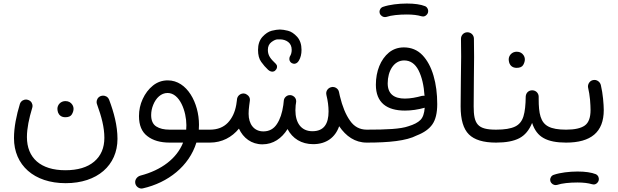

<svg xmlns="http://www.w3.org/2000/svg" viewBox="-20 -792 3496 1086"><path d="M351.6 244.1C530.3 244.1 644.5 143.1 644.5 -6.8C644.5 -80.6 624.5 -155.8 597.2 -228C589.4 -247.1 572.8 -251 563 -251C558.6 -251 553.7 -250 549.3 -248.5C531.2 -241.2 526.4 -224.6 526.4 -214.8C526.4 -210.4 527.3 -205.6 529.3 -200.7C554.2 -132.3 570.3 -71.8 570.3 -12.7C570.3 44.4 551.3 89.4 512.7 122.1C474.1 154.8 419.4 170.9 349.6 170.9C209.5 170.9 132.3 101.1 132.3 -16.6C132.3 -66.9 144.5 -123 161.6 -179.7C163.1 -184.1 164.1 -188.5 164.1 -192.9C164.1 -203.1 158.7 -220.2 139.6 -226.6C135.3 -228 131.3 -229 127 -229C117.2 -229 100.1 -224.1 92.8 -205.1C72.8 -139.2 59.1 -72.8 59.1 -10.7C59.1 141.6 171.9 244.1 351.6 244.1ZM304.7 -176.8C304.7 -171.4 305.7 -164.6 308.1 -156.2C313.5 -142.1 325.7 -128.9 349.6 -128.9C367.7 -128.9 380.4 -134.3 386.7 -145.5C393.1 -156.7 396 -167 396 -176.3C396 -184.6 393.6 -192.9 388.7 -200.2C381.3 -211.4 369.1 -220.2 350.1 -220.2C322.8 -220.2 304.7 -198.7 304.7 -176.8Z M1015.6 14.6C980 104.5 893.1 170.4 774.4 201.2C755.4 206.5 744.6 223.1 744.6 237.3C744.6 239.7 744.6 242.2 745.1 244.6C749 264.2 766.6 274.4 780.3 274.4C782.7 274.4 785.6 273.9 788.1 273.4C930.7 241.2 1049.8 147.5 1090.8 14.6H1167.5C1188.5 14.6 1203.6 -2 1203.6 -22C1203.6 -43 1188.5 -58.6 1167.5 -58.6H1104.5C1105 -67.9 1105.5 -77.1 1105.5 -86.4C1105.5 -208 1039.1 -337.4 929.2 -337.4C897.5 -337.4 869.6 -327.6 845.2 -308.1C820.3 -288.1 801.3 -262.7 787.1 -231.9C772.9 -201.2 766.1 -168.9 766.1 -135.3C766.1 -84 781.7 -45.9 813.5 -22C844.7 2.4 886.7 14.6 939.9 14.6ZM939.5 -58.6C907.7 -58.6 882.8 -64.5 863.8 -76.7C844.7 -88.9 835 -110.4 835 -141.1C835 -160.6 838.9 -180.2 846.7 -199.2C862.3 -237.8 891.1 -266.1 927.7 -266.1C997.6 -266.1 1034.2 -160.6 1034.2 -84C1034.2 -75.7 1033.7 -66.9 1033.2 -58.6Z M1130.9 -22C1130.9 -2 1147.5 14.6 1167.5 14.6C1235.8 14.6 1292 -16.1 1331.5 -64.5C1355.5 -11.7 1402.3 24.4 1464.4 24.4C1525.4 24.4 1573.7 -9.3 1606.4 -62C1634.3 -8.8 1684.6 23.4 1751.5 23.4C1826.2 23.4 1876.5 -15.1 1898.4 -78.1C1937 -21.5 1987.8 14.6 2054.2 14.6H2054.7C2075.7 14.6 2090.8 -2 2090.8 -22C2090.8 -43 2075.7 -58.6 2054.7 -58.6H2054.2C2014.6 -58.6 1982.9 -75.7 1959.5 -109.9C1935.5 -143.6 1916.5 -189.9 1902.3 -249C1900.9 -255.9 1899.4 -263.2 1897.5 -271.5C1893.6 -291.5 1874.5 -300.3 1862.3 -300.3C1858.9 -300.3 1856 -299.8 1853 -298.8C1836.9 -294.9 1825.2 -280.3 1825.2 -264.6V-263.2C1825.2 -260.3 1825.7 -257.3 1826.2 -254.9C1834.5 -221.2 1838.4 -190.4 1838.4 -161.6C1838.4 -91.3 1812 -49.8 1747.1 -49.8C1683.1 -49.8 1650.9 -97.7 1650.9 -168C1650.9 -176.3 1651.4 -186 1652.3 -196.3C1652.8 -200.7 1653.8 -205.1 1654.3 -209.5C1654.3 -210.9 1654.3 -212.4 1654.8 -213.9C1655.3 -215.8 1655.3 -217.8 1655.3 -219.7C1655.3 -231 1649.4 -243.2 1637.2 -249.5C1632.8 -252 1628.4 -253.4 1623.5 -253.9H1619.6C1610.8 -253.9 1603 -251 1596.2 -244.6L1594.7 -243.2C1589.4 -237.8 1586.4 -231.4 1585.4 -224.1C1584 -213.9 1583 -205.1 1582.5 -197.8C1576.2 -152.8 1564 -116.7 1545.9 -89.8C1527.8 -62.5 1502.4 -48.8 1469.7 -48.8C1416.5 -48.8 1386.2 -90.3 1386.2 -148.4C1386.2 -162.1 1387.2 -177.7 1389.6 -195.3C1391.1 -202.6 1392.1 -210.4 1392.6 -217.8L1393.1 -221.2C1393.6 -223.6 1393.6 -225.6 1393.6 -228C1393.6 -239.7 1388.2 -249 1377.4 -256.3C1372.1 -260.3 1366.2 -262.7 1359.9 -263.2H1356.9C1339.8 -263.2 1322.3 -250.5 1320.3 -229.5V-227.1C1318.8 -216.3 1317.4 -207 1316.4 -199.7C1309.1 -157.2 1293 -123.5 1268.6 -97.7C1243.7 -71.8 1210 -58.6 1167.5 -58.6C1147.5 -58.6 1130.9 -43 1130.9 -22ZM1439.5 -509.8C1439.5 -481 1445.3 -458.5 1457.5 -441.9C1469.2 -425.3 1482.4 -410.2 1496.6 -397C1507.8 -386.7 1518.6 -386.7 1521 -386.7C1526.9 -386.7 1532.2 -388.7 1536.6 -393.1C1547.9 -402.8 1546.9 -413.6 1546.9 -415.5C1546.9 -421.9 1544.4 -426.8 1540 -431.2C1512.2 -458 1495.1 -476.1 1495.1 -509.8C1495.1 -529.3 1502 -543.9 1515.6 -554.2C1528.8 -564 1540 -568.8 1549.3 -569.3H1563.5C1581.1 -569.3 1596.7 -564.5 1609.9 -554.7C1623 -544.4 1629.9 -529.8 1629.9 -509.8C1629.9 -495.6 1626.5 -482.9 1619.6 -472.7C1617.7 -468.3 1616.7 -463.9 1616.7 -459.5C1616.7 -454.1 1617.2 -442.9 1630.4 -435.1C1635.3 -432.6 1639.6 -431.2 1644 -431.2C1651.4 -431.2 1663.6 -435.5 1670.9 -449.7C1680.7 -466.3 1685.5 -486.3 1685.5 -509.8C1685.5 -540.5 1677.2 -565.4 1660.6 -584C1644 -602.1 1626.5 -613.8 1608.4 -618.2C1590.3 -622.6 1575.2 -625 1563 -625C1550.8 -625 1535.2 -622.6 1517.1 -618.2C1498.5 -613.3 1481 -601.6 1464.4 -583.5C1447.8 -564.9 1439.5 -540.5 1439.5 -509.8Z M2018.1 -22C2018.1 -2 2034.7 14.6 2054.7 14.6C2179.2 14.6 2278.3 4.9 2337.4 -25.9C2377.9 -41.5 2407.7 -62.5 2425.8 -88.9C2443.8 -114.7 2453.1 -152.8 2453.1 -203.1C2453.1 -261.7 2446.3 -315.4 2432.1 -363.8C2418 -412.1 2397 -451.2 2369.1 -480.5C2341.3 -509.3 2306.2 -523.9 2264.6 -523.9C2231.9 -523.9 2204.1 -514.2 2180.2 -495.1C2132.8 -456.1 2106 -389.2 2106 -312.5C2106 -210.9 2168.5 -166.5 2270.5 -166.5C2306.6 -166.5 2343.8 -171.9 2382.3 -182.6C2379.9 -150.4 2372.1 -127.4 2357.9 -113.3C2343.8 -99.1 2321.3 -87.4 2290.5 -78.1C2245.6 -62 2166 -58.6 2054.7 -58.6C2034.7 -58.6 2018.1 -43 2018.1 -22ZM2172.9 -320.8C2172.9 -389.2 2207 -450.2 2266.1 -450.2C2300.8 -450.2 2328.1 -431.6 2347.2 -394.5C2366.2 -356.9 2377.4 -309.1 2381.3 -250C2378.9 -250.5 2377 -250.5 2374.5 -250.5C2371.6 -250.5 2368.7 -250 2365.7 -249.5C2336.4 -241.2 2301.3 -234.4 2270.5 -234.4C2210 -234.4 2172.9 -259.8 2172.9 -320.8ZM2127.9 -716.8C2133.3 -701.7 2147 -695.3 2157.2 -695.3C2159.7 -695.3 2162.6 -695.8 2165.5 -696.3C2192.4 -705.6 2236.3 -710 2281.2 -710C2314.9 -710 2342.3 -706.5 2363.3 -700.2C2366.7 -699.2 2369.6 -698.7 2373 -698.7C2382.3 -698.7 2390.6 -703.6 2397.5 -713.4C2400.4 -718.3 2401.9 -723.1 2401.9 -728.5C2401.9 -734.4 2400.9 -748.5 2385.3 -756.8C2359.4 -767.1 2324.7 -772 2281.2 -772C2234.4 -772 2183.1 -765.6 2148.4 -753.9C2132.3 -749.5 2126.5 -734.9 2126.5 -725.1C2126.5 -722.7 2127 -719.7 2127.9 -716.8Z M2585.4 -189.9C2585.4 -115.2 2601.1 -62.5 2632.3 -31.7C2663.1 -1 2714.4 14.6 2785.6 14.6H2786.1C2807.1 14.6 2822.3 -2 2822.3 -22C2822.3 -43 2807.1 -58.6 2786.1 -58.6H2785.6C2680.7 -58.6 2659.2 -90.3 2659.2 -190.9C2659.2 -313.5 2661.6 -408.2 2661.6 -468.8C2661.6 -503.4 2661.1 -538.6 2660.6 -573.7C2660.2 -594.7 2643.1 -609.4 2624 -609.4H2622.6C2602.5 -608.9 2587.4 -592.3 2587.4 -572.8V-571.3C2587.9 -538.1 2588.4 -504.9 2588.4 -472.2C2588.4 -407.2 2585.4 -310.5 2585.4 -189.9Z M2749 -22C2749 -2 2766.1 14.6 2786.1 14.6C2841.8 14.6 2885.7 6.3 2917.5 -10.3C2949.2 -26.9 2973.1 -55.7 2989.7 -96.7C3002.9 -56.2 3024.4 -27.3 3055.2 -10.7C3085.4 6.3 3127.4 14.6 3181.6 14.6H3182.1C3203.1 14.6 3218.3 -2 3218.3 -22C3218.3 -43 3203.1 -58.6 3182.1 -58.6H3181.6C3137.2 -58.6 3104 -64.5 3082 -76.2C3037.1 -99.1 3026.9 -150.4 3026.9 -231.9V-242.7V-245.1C3026.9 -262.7 3013.7 -279.8 2992.7 -281.2H2989.7C2972.2 -281.2 2955.1 -269 2953.6 -246.1C2953.1 -198.7 2949.2 -161.6 2940.9 -134.3C2932.6 -106.9 2917 -87.4 2893.6 -76.2C2869.6 -64.5 2834 -58.6 2786.1 -58.6C2766.1 -58.6 2749 -43 2749 -22ZM2857.4 -456.1C2857.4 -450.7 2858.4 -443.8 2860.8 -435.5C2866.2 -421.4 2878.4 -408.2 2902.3 -408.2C2920.4 -408.2 2933.1 -413.6 2939.5 -424.8C2945.8 -436 2948.7 -446.3 2948.7 -455.6C2948.7 -463.9 2946.3 -472.2 2941.4 -479.5C2934.1 -490.7 2921.9 -499.5 2902.8 -499.5C2875.5 -499.5 2857.4 -478 2857.4 -456.1Z M3145.5 -22C3145.5 -2 3162.1 14.6 3182.1 14.6C3322.3 14.6 3395 -44.4 3395 -169.4C3395 -186.5 3393.6 -208 3391.1 -233.9C3388.7 -259.8 3384.3 -284.7 3378.9 -309.1C3375 -328.6 3357.4 -339.8 3343.3 -339.8C3340.8 -339.8 3338.9 -339.8 3336.9 -339.4C3316.9 -336.9 3305.7 -318.8 3305.7 -302.7C3305.7 -301.3 3305.7 -299.3 3306.2 -297.4C3311.5 -275.4 3314.9 -252.4 3317.4 -228C3319.3 -203.6 3320.3 -184.1 3320.3 -169.9C3320.3 -127 3309.6 -97.7 3287.6 -82C3265.6 -66.4 3230.5 -58.6 3182.1 -58.6C3162.1 -58.6 3145.5 -43 3145.5 -22ZM3093.3 233.4C3098.6 248.5 3112.3 254.9 3122.6 254.9C3125 254.9 3127.9 254.4 3130.9 253.9C3157.7 244.6 3201.7 240.2 3246.6 240.2C3280.3 240.2 3307.6 243.7 3328.6 250C3332 251 3335 251.5 3338.4 251.5C3347.7 251.5 3356 246.6 3362.8 236.8C3365.7 231.9 3367.2 227.1 3367.2 221.7C3367.2 215.8 3366.2 201.7 3350.6 193.4C3324.7 183.1 3290 178.2 3246.6 178.2C3199.7 178.2 3148.4 184.6 3113.8 196.3C3097.7 200.7 3091.8 215.3 3091.8 225.1C3091.8 227.5 3092.3 230.5 3093.3 233.4Z"/></svg>

Font: Mikhak
Style: Regular
Weight: 400
Designer: Amin Abedi
Version: Version 3.2